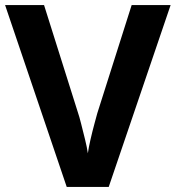

<svg xmlns="http://www.w3.org/2000/svg" viewBox="-20 -734 690 754"><path d="M650 -714 407 0H242L0 -714H153L287 -289Q291 -278 298.5 -248.5Q306 -219 314 -186.5Q322 -154 325 -132Q328 -154 335.5 -186.5Q343 -219 351 -248.5Q359 -278 362 -289L497 -714Z"/></svg>

Font: Noto Sans Canadian Aboriginal
Style: Regular
Weight: 400
Designer: Monotype Design Team, Typotheque's Kevin King
Foundry: Monotype Imaging Inc.
Version: Version 2.002